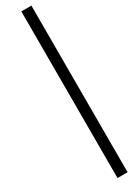

<svg xmlns="http://www.w3.org/2000/svg" viewBox="-369 -1060 1008 1437"><g transform="rotate(-30 135.0 -342.0)"><path d="M153 378V-1062H240V378Z"/></g></svg>

Font: Overpass
Style: Italic
Weight: 400
Italic angle: -10°
Designer: Delve Withrington, Dave Bailey, Thomas Jockin
Foundry: Delve Fonts LLC
Version: Version 4.000